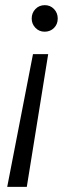

<svg xmlns="http://www.w3.org/2000/svg" viewBox="-20 -529 273 745"><path d="M167 -319 84 196H8L108 -319ZM154 -509Q175 -509 189.5 -494Q204 -479 204 -457Q204 -435 189.5 -420.5Q175 -406 153 -406Q132 -406 117.5 -421Q103 -436 103 -457Q103 -479 117.5 -494Q132 -509 154 -509Z"/></svg>

Font: DM Sans 24pt Light
Style: Italic
Weight: 300
Italic angle: -10°
Designer: Colophon Foundry, Jonny Pinhorn
Foundry: Colophon Foundry
Version: Version 4.004;gftools[0.9.30]